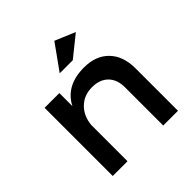

<svg xmlns="http://www.w3.org/2000/svg" viewBox="-198 -908 1060 1060"><g transform="rotate(-45 331.5 -378.0)"><path d="M278.8 -607.9 384.8 -755.9 502.9 -706.1 380.9 -607.9ZM85 0V-532.2H200.2V-430.2Q254.4 -536.1 396 -536.1Q488.8 -536.1 541.5 -481.4Q594.2 -426.8 594.2 -331.1V0H479V-298.8Q479 -358.9 444.8 -393.6Q410.2 -428.2 348.6 -427.7Q287.1 -427.2 246.6 -387.2Q206.1 -347.2 200.2 -283.2V0Z"/></g></svg>

Font: TruenoRg
Style: Book
Weight: 400
Designer: Julieta Ulanovsky
Foundry: Julieta Ulanovsky
Version: Version 3.001b